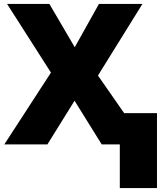

<svg xmlns="http://www.w3.org/2000/svg" viewBox="-20 -734 836 976"><path d="M589 222H778V-159H611L478 -350L704 -714H483L360 -494L231 -714H16L239 -365L2 0H221L359 -222L497 0H589Z"/></svg>

Font: Noto Sans UI Black
Style: Regular
Weight: 900
Designer: Monotype Design Team
Foundry: Monotype Imaging Inc.
Version: Version 1.901